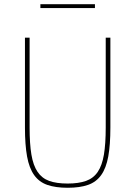

<svg xmlns="http://www.w3.org/2000/svg" viewBox="-20 -876 640 908"><path d="M120 -698V-273Q120 -196 128.5 -145Q137 -94 157.5 -63.5Q178 -33 212.5 -20.5Q247 -8 300 -8Q352 -8 387 -20.5Q422 -33 442.5 -63.5Q463 -94 471.5 -145Q480 -196 480 -273V-698H502V-273Q502 -191 492 -136Q482 -81 458.5 -48Q435 -15 396 -1.5Q357 12 300 12Q243 12 204 -1.5Q165 -15 141.5 -48Q118 -81 108 -136Q98 -191 98 -273V-698ZM171 -856H429V-838H171Z"/></svg>

Font: IBM Plex Mono Thin
Style: Regular
Weight: 100
Monospace: yes
Designer: Mike Abbink, Paul van der Laan, Pieter van Rosmalen
Foundry: Bold Monday
Version: Version 2.3